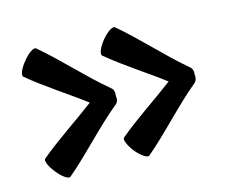

<svg xmlns="http://www.w3.org/2000/svg" viewBox="-71 -581 748 628"><g transform="rotate(-15 303.5 -266.5)"><path d="M300 -294C228 -354 167 -424 96 -484C89 -489 69 -476 52 -454C34 -433 25 -411 32 -405C92 -355 158 -314 220 -267C158 -220 92 -178 32 -128C25 -123 34 -101 52 -79C69 -57 89 -44 96 -49C167 -109 228 -180 300 -239C308 -245 310 -256 308 -267C310 -277 308 -288 300 -294ZM566 -294C495 -354 434 -424 363 -484C356 -489 336 -476 318 -454C301 -433 292 -411 299 -405C359 -355 425 -314 487 -267C425 -220 359 -178 299 -128C292 -123 301 -101 318 -79C336 -57 356 -44 363 -49C434 -109 495 -180 566 -239C574 -245 577 -256 575 -267C577 -277 574 -288 566 -294Z"/></g></svg>

Font: Nupuram Condensed Medium
Style: Regular
Weight: 500
Width: 3
Designer: Santhosh Thottingal (santhosh.thottingal@gmail.com)
Foundry: SMC
Version: Version 1.000